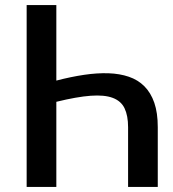

<svg xmlns="http://www.w3.org/2000/svg" viewBox="-20 -740 684 760"><path d="M203 -421Q260.5 -436 312.8 -443.8Q365 -451.5 409.5 -450Q454 -448.5 490 -436.2Q526 -424 551.5 -398.5Q577 -373 590.8 -333.2Q604.5 -293.5 604.5 -236.5V0H487V-236.5Q487 -282 473.2 -311Q459.5 -340 426.5 -352.5Q393.5 -365 339 -361Q284.5 -357 203 -337V0H85.5V-720H203Z"/></svg>

Font: Lato SemiBold
Style: Regular
Weight: 600
Designer: Lukasz Dziedzic with Adam Twardoch and Botio Nikoltchev
Foundry: tyPoland Lukasz Dziedzic
Version: Version 2.015; 2015-08-06; http://www.latofonts.com/